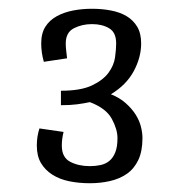

<svg xmlns="http://www.w3.org/2000/svg" viewBox="-20 -739 412 438"><path d="M64 -321ZM302 -640Q302 -608 285 -576.5Q268 -545 233 -524Q253 -516 267 -503.5Q281 -491 289.5 -477.5Q298 -464 301.5 -450Q305 -436 305 -424Q305 -394 295.5 -374Q286 -354 269.5 -342.5Q253 -331 231 -326Q209 -321 185 -321Q160 -321 138 -325.5Q116 -330 99.5 -340.5Q83 -351 73.5 -367Q64 -383 64 -407Q64 -428 70 -446L125 -438Q121 -422 121 -407Q121 -380 140 -370Q159 -360 185 -360Q198 -360 209.5 -362.5Q221 -365 229.5 -372Q238 -379 243 -391.5Q248 -404 248 -424Q248 -444 235 -468Q222 -492 185 -506Q171 -503 155.5 -501Q140 -499 119 -499V-532Q164 -532 189.5 -544Q215 -556 227.5 -573Q240 -590 242.5 -608.5Q245 -627 245 -640Q245 -665 229 -674.5Q213 -684 190 -684Q167 -684 148.5 -674.5Q130 -665 130 -640Q130 -632 131 -623.5Q132 -615 133 -606L80 -598Q74 -619 74 -640Q74 -663 83.5 -678Q93 -693 109.5 -702Q126 -711 146.5 -715Q167 -719 190 -719Q213 -719 233.5 -715Q254 -711 269 -702Q284 -693 293 -678Q302 -663 302 -640Z"/></svg>

Font: Combo
Style: Regular
Weight: 400
Designer: Eduardo Rodriguez Tunni
Foundry: Eduardo Rodriguez Tunni
Version: Version 1.001